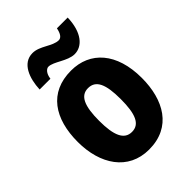

<svg xmlns="http://www.w3.org/2000/svg" viewBox="-223 -868 983 983"><g transform="rotate(-45 268.5 -376.5)"><path d="M88 -604H166C170 -639 189 -655 202 -655C240 -655 292 -605 343 -605C399 -605 447 -658 450 -763H372C366 -731 353 -713 336 -713C291 -713 247 -762 194 -762C120 -762 91 -681 88 -604ZM500 -276C500 -458 407 -559 270 -559C111 -559 36 -444 36 -276C36 -115 116 10 267 10C430 10 500 -118 500 -276ZM190 -275C190 -383 213 -434 268 -434C325 -434 347 -383 347 -276C347 -168 325 -116 269 -116C213 -116 190 -169 190 -275Z"/></g></svg>

Font: Noto Sans Malayalam Condensed ExtraBold
Style: Regular
Weight: 800
Width: 3
Designer: Jelle Bosma - Monotype Design Team
Foundry: Monotype Imaging Inc.
Version: Version 2.104